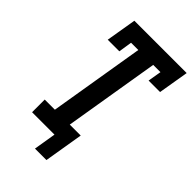

<svg xmlns="http://www.w3.org/2000/svg" viewBox="-258 -819 1030 1030"><g transform="rotate(45 257.0 -304.0)"><path d="M225 127 246 0H76V-96H153L243 -639H188L176 -562H88L117 -735H514L485 -562H398L411 -639H356L266 -96H349L312 127Z"/></g></svg>

Font: Iosevka Slab
Style: Bold Italic
Weight: 700
Italic angle: -9°
Monospace: yes
Designer: Belleve Invis
Foundry: Belleve Invis
Version: Version 11.1.0; ttfautohint (v1.8.3)